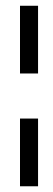

<svg xmlns="http://www.w3.org/2000/svg" viewBox="-20 -650 184 670"><path d="M112.8 -236.3V0H49.8V-236.3ZM112.8 -629.9V-393.6H49.8V-629.9Z"/></svg>

Font: Fibel Vienna LRS
Style: Regular
Weight: 400
Designer: Peter Wiegel
Foundry: Peter Wioegel
Version: Version 000.000